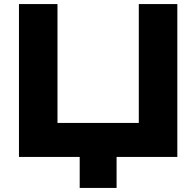

<svg xmlns="http://www.w3.org/2000/svg" viewBox="-20 -770 963 942"><path d="M371 152V-89H552V152ZM747 -167 661 -82V-750H850V0H73V-750H262V-82L177 -167Z"/></svg>

Font: Unbounded SemiBold
Style: Regular
Weight: 600
Designer: Luke Prowse, Jean-Baptiste Morizot, Fátima Lázaro, Florian Runge
Foundry: NaN
Version: Version 1.700